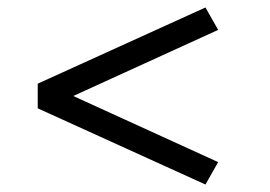

<svg xmlns="http://www.w3.org/2000/svg" viewBox="-20 -509 722 514"><path d="M530 -15 81 -219V-285L530 -489L564 -429L117 -225V-279L564 -75Z"/></svg>

Font: Lexend Peta Light
Style: Regular
Weight: 300
Version: Version 1.007